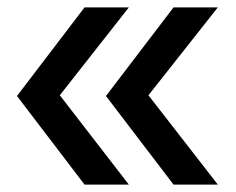

<svg xmlns="http://www.w3.org/2000/svg" viewBox="-20 -540 640 520"><path d="M450 -40 267 -280 450 -520H570L382 -282L570 -40ZM209 -40 26 -280 209 -520H329L142 -282L329 -40Z"/></svg>

Font: JetBrains Mono SemiBold
Style: Regular
Weight: 472
Monospace: yes
Designer: Philipp Nurullin, Konstantin Bulenkov
Foundry: JetBrains
Version: Version 2.305; ttfautohint (v1.8.4.7-5d5b)